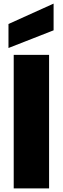

<svg xmlns="http://www.w3.org/2000/svg" viewBox="-20 -1044 348 1064"><path d="M252 -740V0H56V-740ZM277 -876 27 -778V-911L277 -1024Z"/></svg>

Font: DVN-Poppins ExtBd
Style: Regular
Weight: 800
Designer: Ninad Kale (Devanagari), Jonny Pinhorn (Latin)
Foundry: Indian Type Foundry
Version: 4.004